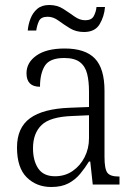

<svg xmlns="http://www.w3.org/2000/svg" viewBox="-20 -738 541 768"><path d="M185 10Q126 10 87 -28.5Q48 -67 48 -148Q48 -227 100 -265Q152 -303 259 -307L336 -310V-372Q336 -413 328.5 -443Q321 -473 299.5 -489.5Q278 -506 237 -506Q179 -506 159.5 -475Q140 -444 140 -391Q86 -391 86 -445Q86 -488 126 -516Q166 -544 239 -544Q321 -544 359.5 -504Q398 -464 398 -375V-111Q398 -62 409.5 -47Q421 -32 454 -32H458V0H351L341 -92H336Q320 -66 300.5 -42.5Q281 -19 253.5 -4.5Q226 10 185 10ZM200 -33Q240 -33 270.5 -54Q301 -75 318.5 -109.5Q336 -144 336 -185V-277L269 -274Q181 -271 146.5 -238Q112 -205 112 -145Q112 -95 133 -64Q154 -33 200 -33ZM316 -610Q284 -610 259.5 -625Q235 -640 214 -655.5Q193 -671 171 -671Q144 -671 136 -654Q128 -637 125 -616H91Q93 -640 102 -663.5Q111 -687 129 -702.5Q147 -718 177 -718Q209 -718 233 -702.5Q257 -687 278 -672Q299 -657 321 -657Q346 -657 355 -673.5Q364 -690 366 -710H400Q397 -672 378.5 -641Q360 -610 316 -610Z"/></svg>

Font: Noto Serif SemiCondensed Light
Style: Regular
Weight: 300
Width: 4
Designer: Monotype Design Team
Foundry: Monotype Imaging Inc.
Version: Version 2.013